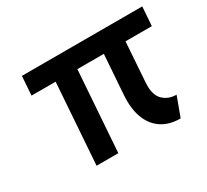

<svg xmlns="http://www.w3.org/2000/svg" viewBox="-105 -643 869 807"><g transform="rotate(-30 329.5 -240.0)"><path d="M563.5 4.5Q509.5 4.5 472.8 -19.8Q436 -44 418.8 -89.8Q401.5 -135.5 406 -200L426 -483.5H531L511.5 -200Q507.5 -142 533 -116.2Q558.5 -90.5 598.5 -90.5ZM158 0 192 -483H297.5L263.5 0ZM68.5 -392 75 -484H659L652.5 -392Z"/></g></svg>

Font: Karla SemiBold
Style: Italic
Weight: 600
Italic angle: -8°
Designer: Jonathan Pinhorn
Version: Version 2.004;gftools[0.9.33]